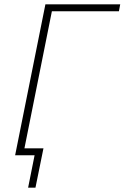

<svg xmlns="http://www.w3.org/2000/svg" viewBox="-20 -718 576 888"><path d="M190 -698H536L530 -666H220L93 -32H181L144 150H110L140 0H50Z"/></svg>

Font: IBM Plex Sans ExtLt
Style: Italic
Weight: 200
Italic angle: -11°
Designer: Mike Abbink, Paul van der Laan, Pieter van Rosmalen
Foundry: Bold Monday
Version: Version 3.005